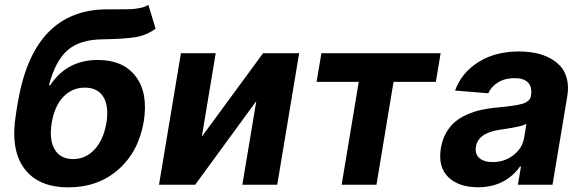

<svg xmlns="http://www.w3.org/2000/svg" viewBox="-20 -766 2413 796"><path d="M595.2 -745.7 625 -647Q588.1 -620 543.1 -612.2Q498.2 -604.4 405.2 -603Q310.7 -601.9 260.1 -557.9Q209.5 -513.8 182.9 -412.6H188.2Q257.5 -517.4 385.7 -517.4Q490.8 -517.4 542.8 -449.2Q594.8 -381 576 -262.1Q554.7 -137.1 470.7 -63.2Q386.7 10.7 263.5 10.7Q138.1 10.7 80.1 -68.2Q22 -147 46.2 -293.7L53.3 -338.4Q86.3 -534.1 178.3 -630Q270.2 -725.9 420.8 -727.3H464.8Q502.8 -727.3 520.1 -727.8Q537.3 -728.3 559.3 -732.6Q581.3 -736.9 595.2 -745.7ZM283.4 -106.5Q335.6 -106.5 372.5 -146.8Q409.4 -187.1 421.2 -257.1Q432.2 -326.3 408.4 -364.5Q384.6 -402.7 332 -402.7Q278.8 -402.7 242.4 -364.5Q206 -326.3 194.6 -257.1Q182.9 -187.1 206.5 -146.8Q230.1 -106.5 283.4 -106.5Z M816.8 -199.6 1070.7 -545.5H1220.2L1129.3 0H984.7L1042.6 -346.9L789.1 0H639.2L730.1 -545.5H874.3Z M1292.6 -426.5 1312.5 -545.5H1806.8L1786.9 -426.5H1611.5L1540.8 0H1396.3L1467.3 -426.5Z M1962 10.3Q1881.4 10.3 1838.2 -32Q1795.1 -74.2 1807.9 -152.3Q1813.9 -187.9 1829.7 -215.6Q1845.5 -243.3 1867 -261.2Q1888.5 -279.1 1917.6 -291.7Q1946.7 -304.3 1976.2 -310.7Q2005.7 -317.1 2040.8 -320.3Q2062.5 -322.4 2074.4 -323.7Q2086.3 -324.9 2102.1 -327.1Q2117.9 -329.2 2125.9 -331Q2133.9 -332.7 2144.2 -335.4Q2154.5 -338.1 2159.6 -341.1Q2164.8 -344.1 2170.1 -348.4Q2175.4 -352.6 2177.9 -357.8Q2180.4 -362.9 2181.5 -369.3V-371.4Q2186.8 -405.2 2169.2 -423.7Q2151.6 -442.1 2113.3 -442.1Q2074.2 -442.1 2045.6 -424.9Q2017 -407.7 2004.3 -379.3L1866.5 -390.6Q1894.5 -465.9 1964.3 -509.2Q2034.1 -552.6 2131.4 -552.6Q2168.3 -552.6 2200.6 -546Q2233 -539.4 2260.1 -524.9Q2287.3 -510.3 2305.4 -489.2Q2323.5 -468 2330.8 -437Q2338.1 -405.9 2332 -367.9L2270.6 0H2127.1L2139.9 -75.6H2135.7Q2108.3 -35.9 2064.3 -12.8Q2020.2 10.3 1962 10.3ZM2022.7 -94.1Q2072.1 -94.1 2108.8 -122.9Q2145.6 -151.6 2153.1 -195L2162.3 -252.8Q2156.6 -249.3 2147.7 -246.3Q2138.8 -243.3 2124.3 -240.4Q2109.7 -237.6 2101.9 -236Q2094.1 -234.4 2075.1 -231.5Q2056.1 -228.7 2054 -228.3Q1962.4 -215.9 1953.1 -157.3Q1948.5 -127.1 1967.5 -110.6Q1986.5 -94.1 2022.7 -94.1Z"/></svg>

Font: Karasuma Gothic
Style: Bold Italic
Weight: 700
Italic angle: 9.39998°
Designer: Rasmus Andersson / Ryoko Nishizuka
Foundry: Genbu
Version: Version 1.00